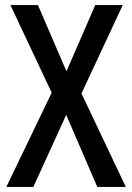

<svg xmlns="http://www.w3.org/2000/svg" viewBox="-20 -734 518 754"><path d="M474 0H362L240 -283L111 0H5L183 -370L21 -714H129L241 -454L354 -714H462L300 -367Z"/></svg>

Font: Noto Sans Ethiopic Condensed Medium
Style: Regular
Weight: 500
Width: 3
Designer: Monotype Design Team
Foundry: Monotype Imaging Inc.
Version: Version 2.102; ttfautohint (v1.8.4.7-5d5b)